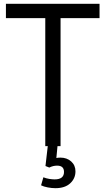

<svg xmlns="http://www.w3.org/2000/svg" viewBox="-20 -765 552 1005"><path d="M217 0H297V-670H501V-745H11V-670H217ZM270 220Q320 220 347.5 194.5Q375 169 375 132Q375 100 352.5 80Q330 60 296 60Q285 60 275 62L281 0H230L218 104L238 112Q258 102 279 102Q315 102 315 135Q315 174 266 174Q254 174 238 171.5Q222 169 207 163L195 205Q209 212 230 216Q251 220 270 220Z"/></svg>

Font: Plus Jakarta Sans
Style: Regular
Weight: 400
Designer: Gumpita Rahayu
Foundry: Tokotype
Version: Version 2.004; ttfautohint (v1.8.3)